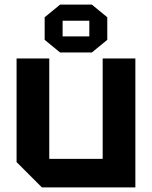

<svg xmlns="http://www.w3.org/2000/svg" viewBox="-20 -814 660 834"><path d="M568 -560V0H162L52 -110V-560H194V-124H426V-560ZM174 -641V-739L241 -794H379L446 -739V-641L379 -586H241ZM252 -656H368V-724H252Z"/></svg>

Font: Tektur SemiBold
Style: Regular
Weight: 600
Designer: Adam Jagosz
Foundry: Adam Jagosz
Version: Version 1.005;gftools[0.9.30]